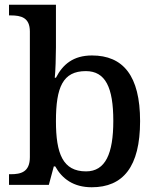

<svg xmlns="http://www.w3.org/2000/svg" viewBox="-20 -780 664 810"><path d="M367 10C499 10 571 -76 571 -269C571 -461 499 -546 368 -546C290 -546 245 -509 216 -452H211C214 -476 216 -544 216 -580V-760H18V-715H25C69 -715 106 -706 106 -647V-117C106 -54 68 -45 25 -45H18V0H186L207 -78H213C242 -26 290 10 367 10ZM343 -57C245 -57 216 -132 216 -269C216 -412 245 -480 342 -480C425 -480 458 -411 458 -270C458 -132 425 -57 343 -57Z"/></svg>

Font: Noto Serif Devanagari Medium
Style: Regular
Weight: 500
Designer: Universal Thirst, Indian Type Foundry and the Monotype Design Team
Foundry: Monotype Imaging Inc.
Version: Version 2.004